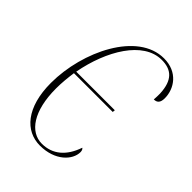

<svg xmlns="http://www.w3.org/2000/svg" viewBox="-170 -625 714 714"><g transform="rotate(45 187.0 -268.0)"><path d="M170 10C249 10 294 -38 294 -80C294 -89 290 -94 287 -96C266 -34 226 0 170 0C108 0 62 -64 62 -183C62 -212 65 -241 69 -270H273L274 -280H71C96 -414 168 -536 265 -536C316 -536 346 -511 349 -443C349 -433 349 -422 348 -411C364 -411 374 -419 374 -443C374 -493 339 -546 267 -546C129 -546 34 -350 34 -184C34 -55 93 10 170 10Z"/></g></svg>

Font: Noto Serif Display Condensed Thin
Style: Italic
Weight: 100
Width: 3
Italic angle: -12°
Designer: Monotype Design Team
Foundry: Monotype Imaging Inc.
Version: Version 2.009